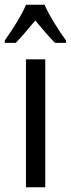

<svg xmlns="http://www.w3.org/2000/svg" viewBox="-46 -786 297 806"><path d="M144 0H63V-537H144ZM141 -766H63Q50 -734 25 -693.5Q0 -653 -26 -616V-606H20Q37 -623 58.5 -648.5Q80 -674 102 -700Q124 -674 144.5 -650Q165 -626 185 -606H231V-616Q207 -649 181.5 -690.5Q156 -732 141 -766Z"/></svg>

Font: Noto Sans Display Condensed
Style: Regular
Weight: 400
Width: 3
Designer: Monotype Design Team
Foundry: Monotype Imaging Inc.
Version: Version 1.900